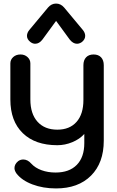

<svg xmlns="http://www.w3.org/2000/svg" viewBox="-20 -805 653 1075"><path d="M72 166Q61 150 61 136Q61 114 82 97Q95 88 110 88Q135 88 155 111Q177 135 212.5 148Q248 161 291 161Q368 161 410 118Q452 75 452 -4V-55Q426 -26 385 -9Q344 8 301 8Q177 8 107.5 -59.5Q38 -127 38 -248V-450Q38 -471 54 -485.5Q70 -500 95 -500Q118 -500 134 -485.5Q150 -471 150 -450V-248Q150 -168 190 -123.5Q230 -79 301 -79Q370 -79 408.5 -122.5Q447 -166 447 -245V-440Q447 -468 462 -484Q477 -500 504 -500Q531 -500 546 -484Q561 -468 561 -440V-17Q561 107 489.5 178.5Q418 250 294 250Q221 250 161.5 227.5Q102 205 72 166ZM131 -604Q131 -621 144 -637L249 -763Q268 -785 294 -785Q320 -785 339 -763L444 -637Q457 -621 457 -604Q457 -585 439 -570Q425 -560 411 -560Q389 -560 370 -584L294 -688L218 -584Q200 -560 177 -560Q163 -560 150 -570Q131 -585 131 -604Z"/></svg>

Font: Kodchasan SemiBold
Style: Regular
Weight: 600
Version: Version 1.000; ttfautohint (v1.6)